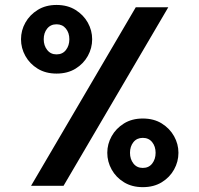

<svg xmlns="http://www.w3.org/2000/svg" viewBox="-20 -751 806 776"><path d="M528.8 -721.7H660.2L236.8 0H105.5ZM701.2 -133.3Q701.2 -97.7 683.6 -65.9Q666 -34.2 633.8 -14.4Q601.6 5.4 557.1 5.4Q513.2 5.4 481 -14.4Q448.7 -34.2 431.2 -65.9Q413.6 -97.7 413.6 -133.3Q413.6 -168.9 431.2 -200.4Q448.7 -231.9 481 -252Q513.2 -272 557.1 -272Q601.6 -272 633.8 -252Q666 -231.9 683.6 -200.4Q701.2 -168.9 701.2 -133.3ZM608.9 -133.3Q608.9 -159.2 595 -176.5Q581.1 -193.8 557.1 -193.8Q533.2 -193.8 519.3 -176.5Q505.4 -159.2 505.4 -133.3Q505.4 -107.9 519.3 -90.1Q533.2 -72.3 557.1 -72.3Q581.5 -72.3 595.2 -90.1Q608.9 -107.9 608.9 -133.3ZM352.5 -592.3Q352.5 -556.6 335 -524.9Q317.4 -493.2 285.2 -473.4Q252.9 -453.6 208.5 -453.6Q164.6 -453.6 132.3 -473.4Q100.1 -493.2 82.5 -524.9Q64.9 -556.6 64.9 -592.3Q64.9 -627.9 82.5 -659.4Q100.1 -690.9 132.3 -710.9Q164.6 -731 208.5 -731Q252.9 -731 285.2 -710.9Q317.4 -690.9 335 -659.4Q352.5 -627.9 352.5 -592.3ZM260.3 -592.3Q260.3 -618.2 246.3 -635.5Q232.4 -652.8 208.5 -652.8Q184.6 -652.8 170.7 -635.5Q156.7 -618.2 156.7 -592.3Q156.7 -566.9 170.7 -549.1Q184.6 -531.2 208.5 -531.2Q232.9 -531.2 246.6 -549.1Q260.3 -566.9 260.3 -592.3Z"/></svg>

Font: Estedad-FD ExtraBold
Style: Regular
Weight: 800
Designer: Amin Abedi
Version: Version 7.3